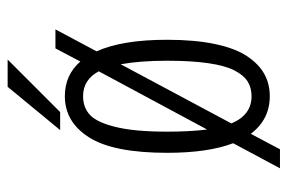

<svg xmlns="http://www.w3.org/2000/svg" viewBox="-142 -556 735 490"><g transform="rotate(-90 225.0 -310.5)"><path d="M138.5 -524 249 -658H318.5L184.5 -524ZM225 11Q165.5 11 129 -37.5L89.5 37H41L105 -82.5Q80.5 -146.5 80.5 -251Q80.5 -388 119.8 -450Q159 -512 225 -512Q279 -512 313.5 -472.5L347 -536H395.5L339.5 -431Q369 -365.5 369 -251Q369 -180 358 -128.2Q347 -76.5 327 -46.8Q307 -17 281.8 -3Q256.5 11 225 11ZM134.5 -251Q134.5 -192 140 -149L288.5 -425.5Q267 -465.5 225 -465.5Q195.5 -465.5 176.5 -447.2Q157.5 -429 146 -380.5Q134.5 -332 134.5 -251ZM225 -35.5Q246.5 -35.5 262.5 -45.5Q278.5 -55.5 290.8 -79.2Q303 -103 309.2 -145.8Q315.5 -188.5 315.5 -251Q315.5 -319.5 306.5 -369.5L155.5 -87Q177 -35.5 225 -35.5Z"/></g></svg>

Font: League Mono Condensed UltraLight
Style: Regular
Weight: 200
Width: 1
Designer: Tyler Finck
Foundry: The League of Moveable Type / Tyler Finck
Version: Version 2.210